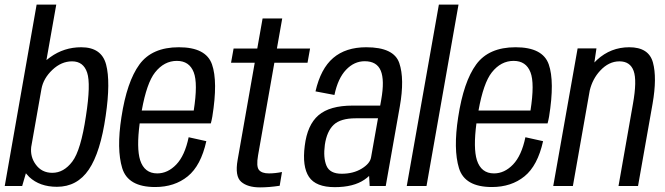

<svg xmlns="http://www.w3.org/2000/svg" viewBox="-38 -805 2879 831"><path d="M-17.5 0 120.5 -785H205.5L163 -545Q171 -551.5 179.5 -557.5Q239 -600.5 313.5 -600.5Q401.5 -600.5 421.2 -525.8Q441 -451 419.5 -304Q397 -146 346.5 -71.2Q296 3.5 208.5 3.5Q134 3.5 88.5 -39Q80.5 -47 74 -55L58 0ZM141.5 -420.5 97 -168.5Q92.5 -126.5 116 -94Q142 -57 188.5 -57Q238 -57 275 -105.8Q312 -154.5 334 -303Q355.5 -441.5 339.2 -490.5Q323 -539.5 274 -539.5Q227.5 -539.5 188.5 -502.5Q150 -466 141.5 -420.5Z M633.5 4.5Q516 4.5 491 -77.2Q466 -159 487.5 -297.5Q511 -451.5 565.5 -526Q620 -600.5 736 -600.5Q853.5 -600.5 879.5 -526.5Q905.5 -452.5 881 -300.5Q878 -283.5 874.5 -271H566.5Q552.5 -163.5 568.5 -112Q587 -54.5 642.5 -54.5Q688 -54.5 725 -93Q762 -131.5 778.5 -211L855 -194Q831.5 -88 774.5 -41.8Q717.5 4.5 633.5 4.5ZM575.5 -326.5H800.5Q819 -444.5 800.5 -492Q781.5 -541.5 727.5 -541.5Q672.5 -541.5 633 -491.5Q597 -446 575.5 -326.5Z M1087.5 6Q1033.5 6 1005.8 -18.2Q978 -42.5 990.5 -113L1064.5 -533.5H962L973 -595H1075.5L1098.5 -725H1183.5L1160.5 -595H1304L1293 -533.5H1149.5L1079 -133Q1070.5 -84.5 1082.8 -69.5Q1095 -54.5 1126 -54.5Q1152.5 -54.5 1182.5 -60.5L1172.5 -1Q1126.5 6 1087.5 6Z M1562 0 1559.5 -43.5Q1550.5 -35 1539.5 -27.5Q1492 5 1411 5Q1329 5 1299.2 -39.5Q1269.5 -84 1281 -174Q1292 -264.5 1340.5 -306.2Q1389 -348 1488.5 -348H1607.5L1612 -373.5Q1627 -458 1610 -499Q1593 -540 1540.5 -540Q1495 -540 1459.8 -503Q1424.5 -466 1409.5 -394L1327.5 -409.5Q1350 -508 1404.2 -554.2Q1458.5 -600.5 1547 -600.5Q1667 -600.5 1690.2 -532Q1713.5 -463.5 1692.5 -344.5L1631.5 0ZM1568 -124 1598 -293H1501.5Q1436 -293 1406.2 -264.8Q1376.5 -236.5 1368 -178.5Q1360.5 -122.5 1375 -87.8Q1389.5 -53 1441 -53Q1491 -53 1527.2 -75Q1563.5 -97 1568 -124Z M1722.5 0 1861.5 -785H1946.5L1808 0Z M2091 4.5Q1973.5 4.5 1948.5 -77.2Q1923.5 -159 1945 -297.5Q1968.5 -451.5 2023 -526Q2077.5 -600.5 2193.5 -600.5Q2311 -600.5 2337 -526.5Q2363 -452.5 2338.5 -300.5Q2335.5 -283.5 2332 -271H2024Q2010 -163.5 2026 -112Q2044.5 -54.5 2100 -54.5Q2145.5 -54.5 2182.5 -93Q2219.5 -131.5 2236 -211L2312.5 -194Q2289 -88 2232 -41.8Q2175 4.5 2091 4.5ZM2033 -326.5H2258Q2276.5 -444.5 2258 -492Q2239 -541.5 2185 -541.5Q2130 -541.5 2090.5 -491.5Q2054.5 -446 2033 -326.5Z M2356.5 0 2462 -595.5H2543.5L2534.5 -534.5Q2540 -540.5 2546 -546Q2605.5 -600.5 2685.5 -600.5Q2770 -600.5 2788 -534.5Q2806 -468.5 2786.5 -356.5L2723.5 0H2639L2701.5 -355.5Q2719.5 -456.5 2704.5 -498Q2689.5 -539.5 2643 -539.5Q2597 -539.5 2559.5 -499Q2526.5 -463.5 2514.5 -413.5L2441.5 0Z"/></svg>

Font: Anybody
Style: Italic
Weight: 400
Italic angle: -10°
Designer: Tyler Finck
Foundry: Etcetera Type Company
Version: Version 1.010; ttfautohint (v1.8.3) -l 8 -r 50 -G 200 -x 14 